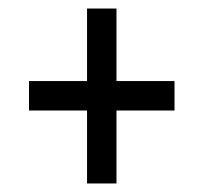

<svg xmlns="http://www.w3.org/2000/svg" viewBox="-20 -547 477 450"><path d="M184 -288H48V-357H184V-527H253V-357H389V-288H253V-117H184Z"/></svg>

Font: Noto Sans Bengali UI ExtraCondensed
Style: Regular
Weight: 400
Width: 2
Designer: Jelle Bosma - Monotype Design Team
Foundry: Monotype Imaging Inc.
Version: Version 2.003